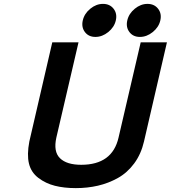

<svg xmlns="http://www.w3.org/2000/svg" viewBox="-20 -948 879 988"><path d="M270 -240Q254 -168 288.5 -134Q323 -100 398 -100Q558 -100 590 -240L704 -730H839L721 -220Q706 -155 670.5 -107Q635 -59 586.5 -32Q538 -5 484 7.5Q430 20 370 20Q310 20 262.5 8Q215 -4 177.5 -32.5Q140 -61 129 -106.5Q118 -152 131 -220L249 -730H384ZM417 -783Q398 -808 406 -843Q414 -878 444.5 -903Q475 -928 510 -928Q545 -928 564.5 -903Q584 -878 576 -843Q568 -808 537 -783Q506 -758 471 -758Q436 -758 417 -783ZM646 -783Q627 -808 635 -843Q643 -878 673.5 -903Q704 -928 739 -928Q774 -928 793.5 -903Q813 -878 805 -843Q797 -808 766 -783Q735 -758 700 -758Q665 -758 646 -783Z"/></svg>

Font: Miedinger
Style: Bold-Italic
Weight: 700
Italic angle: -13°
Version: Version 001.000